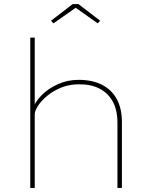

<svg xmlns="http://www.w3.org/2000/svg" viewBox="-20 -925 749 945"><path d="M129 0V-740H151V-388L140 -385Q151 -422 184 -455.5Q217 -489 264.5 -510.5Q312 -532 367 -532Q435 -532 482.5 -507.5Q530 -483 555 -437Q580 -391 580 -324V0H558V-321Q558 -384 534.5 -426Q511 -468 468.5 -489.5Q426 -511 368 -510Q321 -510 281.5 -494Q242 -478 212.5 -453.5Q183 -429 167 -404Q151 -379 151 -363V0H140Q133 0 130.5 0Q128 0 129 0ZM243 -810 231 -823 338 -905H366L473 -823L461 -810L345 -892H360Z"/></svg>

Font: Lexend Exa Thin
Style: Regular
Weight: 250
Designer: Bonnie Shaver-Troup, Thomas Jockin
Foundry: Lexend
Version: Version 1.007